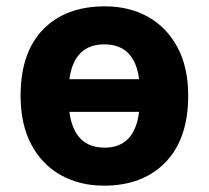

<svg xmlns="http://www.w3.org/2000/svg" viewBox="-20 -576 659 606"><path d="M574 -274Q574 -138 502.5 -64Q431 10 308 10Q232 10 172.5 -23Q113 -56 79 -119.5Q45 -183 45 -274Q45 -410 116 -483Q187 -556 311 -556Q388 -556 447 -523Q506 -490 540 -427Q574 -364 574 -274ZM309 -436Q214 -436 199 -326H419Q405 -436 309 -436ZM310 -110Q405 -110 419 -223H199Q214 -110 310 -110Z"/></svg>

Font: Noto Sans
Style: Bold
Weight: 700
Designer: Monotype Design Team
Foundry: Monotype Imaging Inc.
Version: Version 2.000;GOOG;noto-source:20170915:90ef993387c0; ttfaut